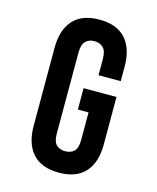

<svg xmlns="http://www.w3.org/2000/svg" viewBox="-109 -784 711 868"><g transform="rotate(15 246.5 -350.0)"><path d="M259 -390H413V-168Q413 -83 371.5 -37.5Q330 8 249 8Q168 8 126.5 -37.5Q85 -83 85 -168V-532Q85 -617 126.5 -662.5Q168 -708 249 -708Q330 -708 371.5 -662.5Q413 -617 413 -532V-464H309V-539Q309 -577 293.5 -592.5Q278 -608 252 -608Q226 -608 210.5 -592.5Q195 -577 195 -539V-161Q195 -123 210.5 -108Q226 -93 252 -93Q278 -93 293.5 -108Q309 -123 309 -161V-290H259Z"/></g></svg>

Font: Bebas Neue Bold
Style: Regular
Weight: 700
Designer: Ryoichi Tsunekawa & LGV (GE)
Foundry: Free Software Foundation, Inc.
Version: Version 1.003 August 13, 2016